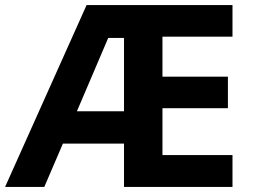

<svg xmlns="http://www.w3.org/2000/svg" viewBox="-20 -734 992 754"><path d="M893 0V-125H618V-309H875V-433H618V-590H893V-714H320L0 0H154L227 -170H467V0ZM282 -297 405 -585H467V-297Z"/></svg>

Font: Noto Sans Gujarati
Style: Bold
Weight: 700
Designer: Jelle Bosma - Monotype Design Team, Universal Thirst
Foundry: Monotype Imaging Inc.
Version: Version 2.106